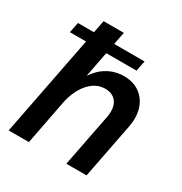

<svg xmlns="http://www.w3.org/2000/svg" viewBox="-164 -823 898 946"><g transform="rotate(30 285.0 -350.0)"><path d="M140 -629 154 -700H269L255 -629H428L416 -570H244L216 -425Q245 -469 286.5 -492.5Q328 -516 377 -516Q446 -516 486.5 -473Q527 -430 527 -360Q527 -340 522 -313L461 0H346L405 -302Q408 -319 408 -332Q408 -371 387 -393.5Q366 -416 328 -416Q278 -416 239 -374Q200 -332 183 -259L133 0H18L129 -570H37L49 -629Z"/></g></svg>

Font: MedMera Sans Semibold
Style: Italic
Weight: 600
Italic angle: -11°
Designer: Kasper Nordkvist
Foundry: UNCUT.wtf
Version: Version 1.300